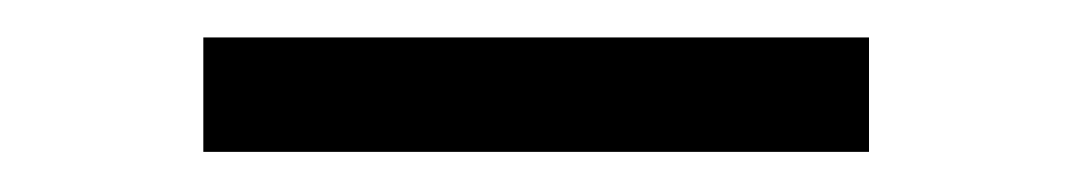

<svg xmlns="http://www.w3.org/2000/svg" viewBox="-20 -813 559 100"><path d="M432.6 -793.5V-733.9H85.9V-793.5Z"/></svg>

Font: Oxygen-Regular
Style: Regular
Weight: 400
Designer: Vernon Adams
Foundry: Vernon Adams
Version: Version Release 0.2.3 webfont; ttfautohint (v0.93.3-1d66) -l